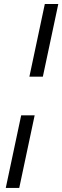

<svg xmlns="http://www.w3.org/2000/svg" viewBox="-20 -725 311 960"><path d="M127 -341.8 204.1 -705.1H271.5L194.3 -341.8ZM8.8 214.8 85.9 -148.4H153.3L76.2 214.8Z"/></svg>

Font: Crimson Pro Medium
Style: Italic
Weight: 500
Italic angle: -12°
Designer: Jacques Le Bailly
Foundry: Baron von Fonthausen
Version: Version 1.003